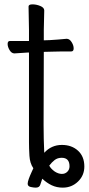

<svg xmlns="http://www.w3.org/2000/svg" viewBox="-20 -665 407 881"><path d="M180 -92Q180 -29 183 36Q216 0 264 0Q309 0 338 26.5Q367 53 367 99Q367 140 338 168Q309 196 268 196Q240 196 217 185Q194 174 174 155Q169 168 165 182Q161 196 144 196Q135 196 121 193Q107 190 107 178Q107 170 112 156Q117 142 123.5 128Q130 114 133 107Q117 84 115 49.5Q113 15 113 -12V-424H108Q107 -424 47 -420H46Q33 -420 24 -435Q15 -450 15 -463.5Q15 -477 26 -477H113V-528L111 -635Q111 -645 129 -645Q147 -645 165 -637.5Q183 -630 183 -617L181 -528V-480L209 -481Q245 -483 285 -487H286Q299 -487 308.5 -472Q318 -457 318 -443Q318 -429 307 -429H268Q240 -429 220 -428L181 -427ZM231 122Q248 133 264 133Q279 133 289 123Q299 113 299 98Q299 59 263 59Q244 59 230.5 69.5Q217 80 206 95Q213 109 231 122Z"/></svg>

Font: Moon Stars Kai T
Style: Regular
Weight: 400
Designer: GuiWonder
Version: Version 1.101